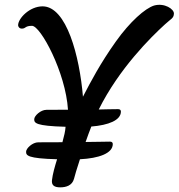

<svg xmlns="http://www.w3.org/2000/svg" viewBox="-20 -784 752 808"><path d="M89.8 -145.5C89.8 -129.9 94.7 -117.2 220.2 -113.8C210.4 -82.5 201.7 -51.8 198.7 -25.9C196.3 -4.4 208 4.4 233.4 4.4C256.8 4.4 283.7 -2.4 291.5 -31.7C294.4 -43.5 303.7 -75.7 316.4 -113.8C396 -117.7 454.6 -138.7 454.6 -177.7C454.6 -183.6 451.2 -188 442.9 -188C403.8 -188 389.2 -186.5 340.3 -186.5C348.6 -209.5 356.4 -232.4 364.3 -251.5C436.5 -257.3 488.8 -277.8 488.8 -314.5C488.8 -320.3 485.4 -324.7 477.1 -324.7C443.8 -324.7 428.7 -323.7 395.5 -323.2C481.4 -495.6 614.7 -627.4 674.3 -681.6C700.2 -705.6 710.9 -706.5 711.9 -726.6C712.9 -745.6 672.4 -772.9 628.4 -760.7C590.8 -749 526.9 -692.9 467.3 -608.9C402.3 -517.6 361.3 -439.5 329.1 -377C314.9 -546.9 260.3 -757.3 159.2 -757.3C104.5 -757.3 56.2 -706.5 56.2 -677.7C56.2 -672.4 61 -663.6 71.8 -663.6C89.8 -663.6 84 -675.3 114.7 -675.3C150.9 -675.3 256.3 -479 266.1 -322.3C234.4 -321.8 201.7 -321.8 175.3 -321.8C150.9 -321.8 124 -296.4 124 -282.2C124 -266.6 128.9 -253.9 255.9 -250.5C254.9 -232.4 249.5 -210 242.7 -185.5C208 -185.1 170.4 -185.1 141.1 -185.1C116.7 -185.1 89.8 -159.7 89.8 -145.5Z"/></svg>

Font: Courgette
Style: Regular
Weight: 400
Designer: Karolina Lach
Foundry: Karolina Lach
Version: Version 1.002